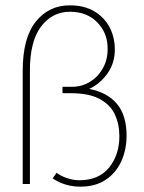

<svg xmlns="http://www.w3.org/2000/svg" viewBox="-20 -689 540 719"><path d="M281 10Q223 10 177 -21L192 -42Q207 -30 231 -22Q255 -14 277 -14Q350 -14 388.5 -61.5Q427 -109 427 -179Q427 -224 410 -260.5Q393 -297 353 -318.5Q313 -340 244 -340H214V-364H250Q286 -364 316 -382Q346 -400 364.5 -432Q383 -464 383 -505Q384 -564 345 -604.5Q306 -645 242 -645Q176 -645 134 -590Q92 -535 92 -425V0H65V-423Q65 -547 114 -608Q163 -669 241 -669Q295 -669 332.5 -647Q370 -625 390 -587.5Q410 -550 410 -503Q410 -453 382.5 -414Q355 -375 314 -356Q382 -343 418 -300Q454 -257 454 -181Q454 -128 434 -84.5Q414 -41 375.5 -15.5Q337 10 281 10Z"/></svg>

Font: Inconsolata ExtraLight
Style: Regular
Weight: 200
Monospace: yes
Designer: Raph Levien, Cyreal, Brenton Simpson
Foundry: Raph Levien, Cyreal, Google
Version: Version 3.001; ttfautohint (v1.8.2.53-6de2)